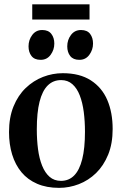

<svg xmlns="http://www.w3.org/2000/svg" viewBox="-20 -874 574 905"><path d="M22.5 -251.5Q22.5 -320.5 43.8 -372.5Q65 -424.5 101.2 -459.2Q137.5 -494 182.8 -511.5Q228 -529 276 -529Q356 -529 408.2 -495.2Q460.5 -461.5 485.8 -402.5Q511 -343.5 511 -266Q511 -197 489.8 -145Q468.5 -93 432.8 -58.2Q397 -23.5 351.8 -6Q306.5 11.5 258.5 11.5Q199.5 11.5 155 -7.8Q110.5 -27 81.2 -62.2Q52 -97.5 37.2 -145.8Q22.5 -194 22.5 -251.5ZM267.5 -21.5Q304.5 -21.5 329.5 -46.8Q354.5 -72 367.5 -123.5Q380.5 -175 380.5 -253Q380.5 -302.5 374.8 -346.5Q369 -390.5 356 -424.2Q343 -458 321.2 -477.2Q299.5 -496.5 268 -496.5Q230.5 -496.5 205 -471.2Q179.5 -446 166.5 -394.8Q153.5 -343.5 153.5 -264.5Q153.5 -215 159.2 -171Q165 -127 178.5 -93.2Q192 -59.5 213.8 -40.5Q235.5 -21.5 267.5 -21.5ZM171 -592Q142.5 -592 128.5 -610Q114.5 -628 114.5 -655.5Q114.5 -686 132 -709.2Q149.5 -732.5 178.5 -732.5H179.5Q208 -732.5 222 -714.2Q236 -696 236 -668.5Q236 -639.5 218.8 -615.8Q201.5 -592 172 -592ZM353.5 -592Q325 -592 311 -610Q297 -628 297 -655.5Q297 -686 314.5 -709.2Q332 -732.5 361.5 -732.5H362Q391 -732.5 404.8 -714.2Q418.5 -696 418.5 -668.5Q418.5 -639.5 401.2 -615.8Q384 -592 354.5 -592ZM402 -853.5V-782H132V-853.5Z"/></svg>

Font: Merriweather 120pt SemiBold
Style: Regular
Weight: 600
Version: Version 2.100